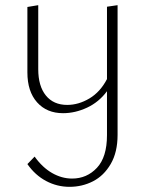

<svg xmlns="http://www.w3.org/2000/svg" viewBox="-20 -434 561 743"><path d="M435 -414V88Q435 155 408.5 200.5Q382 246 340 267.5Q298 289 249 289Q201 289 158.5 266.5Q116 244 86 201L114 172Q144 214 181.5 235.5Q219 257 259 257Q316 257 355 215.5Q394 174 394 89V-81Q363 -39 317 -17.5Q271 4 224 4Q161 4 123.5 -38Q86 -80 86 -154V-407L128 -414V-166Q128 -101 157.5 -64.5Q187 -28 240 -28Q284 -28 326 -53Q368 -78 394 -128V-408Z"/></svg>

Font: Ysabeau Infant Light
Style: Regular
Weight: 300
Designer: Christian Thalmann (Catharsis Fonts)
Version: Version 0.003